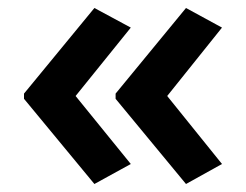

<svg xmlns="http://www.w3.org/2000/svg" viewBox="-20 -510 615 480"><path d="M40 -276V-263L216 -50L307 -100L169 -270L307 -441L216 -490ZM269 -276V-263L445 -50L535 -100L398 -270L535 -441L445 -490Z"/></svg>

Font: Noto Sans Gurmukhi SemiBold
Style: Regular
Weight: 600
Designer: Jelle Bosma - Monotype Design Team
Foundry: Monotype Imaging Inc.
Version: Version 2.004